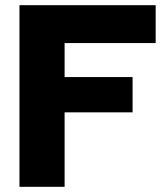

<svg xmlns="http://www.w3.org/2000/svg" viewBox="-20 -720 643 740"><path d="M55 -700H580V-554H229V-423H491V-287H229V0H55Z"/></svg>

Font: Albert Sans Black
Style: Regular
Weight: 900
Designer: Andreas Rasmussen
Foundry: a.Foundry
Version: Version 1.025